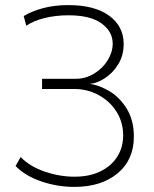

<svg xmlns="http://www.w3.org/2000/svg" viewBox="-20 -719 604 753"><path d="M41 -68 61 -103Q97 -66 155.5 -46Q214 -26 272 -26Q332 -26 375 -47.5Q418 -69 440.5 -105.5Q463 -142 463 -188Q463 -237 439 -277.5Q415 -318 372.5 -343Q330 -368 278 -370H145V-410H277Q316 -410 349.5 -430.5Q383 -451 402.5 -483Q422 -515 422 -548Q422 -595 378.5 -627Q335 -659 248 -659Q198 -659 154 -648Q110 -637 83 -618L73 -656Q104 -675 148.5 -687Q193 -699 248 -699Q351 -699 408 -657.5Q465 -616 465 -546Q465 -502 444 -467.5Q423 -433 391.5 -412.5Q360 -392 332 -390Q366 -386 406.5 -363Q447 -340 476 -294.5Q505 -249 505 -183Q505 -92 441 -39Q377 14 272 14Q205 14 142 -7.5Q79 -29 41 -68Z"/></svg>

Font: Bellota Text Light
Style: Regular
Weight: 300
Designer: Kemie Guaida
Foundry: Kemie Guaida
Version: Version 4.001